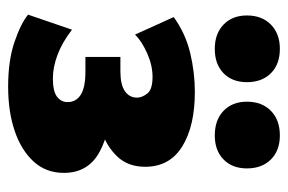

<svg xmlns="http://www.w3.org/2000/svg" viewBox="-138 -554 708 472"><g transform="rotate(90 216.0 -318.0)"><path d="M193 16Q129 16 83.5 0.5Q38 -15 16 -33L53 -141Q84 -117 114.5 -105.5Q145 -94 173 -94Q204 -94 217.5 -104Q231 -114 231 -130Q231 -151 213 -162.5Q195 -174 156 -174H120V-260H156Q188 -260 204 -271Q220 -282 220 -301Q220 -313 210 -326Q200 -339 169 -339Q141 -339 111.5 -326Q82 -313 65 -296L22 -391Q62 -420 110 -431.5Q158 -443 206 -443Q290 -443 340 -412Q390 -381 390 -321Q390 -279 365 -252.5Q340 -226 301.5 -213.5Q263 -201 220 -201V-237Q301 -237 353 -209Q405 -181 405 -121Q405 -77 377 -46.5Q349 -16 301.5 0Q254 16 193 16ZM100 -492Q63 -492 40.5 -513.5Q18 -535 18 -571Q18 -608 40.5 -630Q63 -652 100 -652Q138 -652 160 -630Q182 -608 182 -571Q182 -535 160 -513.5Q138 -492 100 -492ZM313 -492Q275 -492 252.5 -513.5Q230 -535 230 -571Q230 -608 252.5 -630Q275 -652 313 -652Q350 -652 372 -630Q394 -608 394 -571Q394 -535 372 -513.5Q350 -492 313 -492Z"/></g></svg>

Font: Ysabeau Infant Black
Style: Regular
Weight: 900
Designer: Christian Thalmann (Catharsis Fonts)
Version: Version 2.001;gftools[0.9.30]; featfreeze: ss01,ss02,lnum